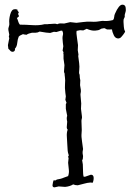

<svg xmlns="http://www.w3.org/2000/svg" viewBox="-20 -765 562 816"><path d="M64.5 -660.2Q87.9 -660.2 117.2 -658.2Q146.5 -656.2 168.9 -662.1H182.6L188.5 -663.1H194.3L209 -664.1Q215.8 -665 223.6 -662.1Q230.5 -666 237.8 -665.5Q245.1 -665 252.9 -665L278.3 -670.9L304.7 -668Q315.4 -668.9 333.5 -671.4Q351.6 -673.8 365.2 -672.9Q378.9 -671.9 390.6 -672.9L411.1 -675.8Q417 -676.8 423.8 -675.8Q440.4 -674.8 460 -679.7Q464.8 -684.6 465.3 -692.9Q465.8 -701.2 468.8 -707Q485.4 -745.1 500 -745.1Q514.6 -745.1 514.6 -726.6Q515.6 -718.8 512.7 -711.4Q509.8 -704.1 509.8 -696.3Q511.7 -694.3 507.8 -688Q503.9 -681.6 504.9 -671.9Q505.9 -662.1 506.3 -650.9Q506.8 -639.6 511.7 -631.8Q511.7 -627.9 502.9 -616.7Q494.1 -605.5 491.2 -604Q488.3 -602.5 487.3 -602.5Q486.3 -602.5 484.4 -601.6Q470.7 -600.6 463.9 -614.7Q457 -628.9 456.1 -639.6Q455.1 -640.6 444.8 -639.6Q434.6 -638.7 429.2 -642.6Q423.8 -646.5 418.9 -644.5Q411.1 -644.5 405.3 -640.1Q399.4 -635.7 383.8 -634.8Q368.2 -633.8 348.6 -642.6L334 -635.7L320.3 -636.7L305.7 -633.8Q303.7 -625 307.1 -605Q310.5 -585 311.5 -573.2L310.5 -551.8L313.5 -533.2L312.5 -526.4L316.4 -497.1Q318.4 -481.4 316.9 -468.3Q315.4 -455.1 316.4 -452.6Q317.4 -450.2 318.4 -447.3L319.3 -433.6L321.3 -423.8L320.3 -403.3Q325.2 -379.9 323.2 -372.1Q321.3 -364.3 322.3 -358.4L325.2 -325.2L324.2 -302.7L328.1 -271.5Q329.1 -264.6 327.6 -260.3Q326.2 -255.9 326.2 -251L327.1 -223.6Q328.1 -212.9 326.7 -198.7Q325.2 -184.6 328.6 -164.1Q332 -143.6 333 -131.8L331.1 -120.1Q330.1 -116.2 333 -101.6Q333 -87.9 329.1 -84Q332 -69.3 332 -66.4L333 -35.2Q333 -24.4 335 -14.6Q336.9 -13.7 340.8 -13.7L366.2 -22.5Q377 -22.5 377.9 -11.2Q378.9 0 374 11.7L364.3 10.7Q350.6 11.7 337.4 15.6Q324.2 19.5 310.5 22.5Q299.8 22.5 291 18.6Q277.3 27.3 256.8 29.3L229.5 27.3L211.9 31.2Q203.1 31.2 203.1 22.5Q203.1 19.5 205.1 10.3Q207 1 209 1L213.9 2Q215.8 2 217.8 0.5Q219.7 -1 221.7 -2L236.3 -4.9Q244.1 -6.8 252 -10.3Q259.8 -13.7 269.5 -16.6Q274.4 -30.3 272.5 -44.4Q270.5 -58.6 269.5 -73.2L271.5 -92.8Q269.5 -96.7 269.5 -98.6Q269.5 -100.6 271 -101.6Q272.5 -102.5 272 -106Q271.5 -109.4 270 -112.8Q268.6 -116.2 267.6 -125Q266.6 -133.8 266.1 -149.4Q265.6 -165 264.2 -183.1Q262.7 -201.2 267.6 -213.9Q263.7 -217.8 263.7 -223.6L265.6 -248Q263.7 -255.9 263.7 -262.2Q263.7 -268.6 265.6 -272.5L259.8 -302.7V-322.3L262.7 -328.1L257.8 -340.8L259.8 -355.5Q258.8 -363.3 257.8 -370.1Q254.9 -392.6 256.3 -408.2Q257.8 -423.8 255.9 -437Q253.9 -450.2 254.9 -452.1Q252.9 -454.1 252.9 -456.5Q252.9 -459 252 -460.9L253.9 -488.3L250 -515.6V-533.2L249 -539.1L250 -543L246.1 -549.8L249 -568.4Q248 -576.2 247.1 -583Q244.1 -605.5 247.1 -615.2Q250 -625 244.1 -634.8H239.3L219.7 -628.9L209 -629.9L193.4 -625Q180.7 -625 148.4 -630.9Q140.6 -626 131.8 -626H116.2Q100.6 -623 92.8 -617.2Q89.8 -618.2 85.4 -618.2Q81.1 -618.2 78.1 -620.1Q73.2 -617.2 68.8 -615.7Q64.5 -614.3 59.6 -609.4Q54.7 -597.7 53.2 -582Q51.8 -566.4 43 -557.6L43.9 -556.6Q43.9 -545.9 34.2 -544.9Q27.3 -544.9 23.4 -549.8Q19.5 -554.7 15.6 -557.6Q13.7 -568.4 13.7 -573.2L19.5 -603.5Q17.6 -606.4 17.6 -610.4L19.5 -617.2L15.6 -637.7Q14.6 -644.5 17.6 -651.9Q20.5 -659.2 19.5 -667Q17.6 -681.6 23.4 -703.6Q29.3 -725.6 42 -725.6Q44.9 -726.6 47.4 -725.6Q49.8 -724.6 53.7 -724.6Q53.7 -719.7 56.2 -717.8Q58.6 -715.8 59.6 -711.9V-709Q56.6 -709 56.6 -706.1L60.5 -697.3Q61.5 -695.3 58.1 -693.4Q54.7 -691.4 51.8 -688.5Q55.7 -680.7 57.6 -673.3Q59.6 -666 64.5 -660.2Z"/></svg>

Font: Mountains of Christmas
Style: Regular
Weight: 400
Designer: Crystal Kluge
Foundry: Font Diner, Inc DBA Tart Workshop
Version: Version 1.003